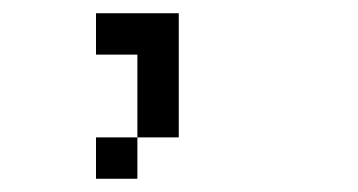

<svg xmlns="http://www.w3.org/2000/svg" viewBox="-20 -145 540 290"><path d="M250 62.5H187.5V-62.5H125V-125H250ZM125 62.5H187.5V125H125Z"/></svg>

Font: 寒蝉点阵体 16px
Style: Regular
Weight: 400
Designer: Designed by Warren2060
Foundry: ChillType
Version: Version 1.000